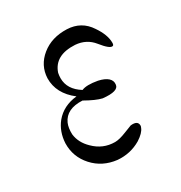

<svg xmlns="http://www.w3.org/2000/svg" viewBox="-114 -516 575 610"><g transform="rotate(-30 173.0 -211.5)"><path d="M314 -313Q303 -309 276 -343Q252 -373 212 -376Q139 -380 121 -326Q119 -316 119 -307Q119 -266 161 -240Q179 -248 218 -241Q241 -236 252 -226Q263 -216 261 -202Q259 -179 203 -185Q181 -190 144 -211Q86 -214 68 -174Q61 -158 62 -134Q66 -102 92 -77Q124 -45 168 -45Q184 -45 210 -55.5Q236 -66 237 -66Q264 -69 264 -50Q264 -47 262 -43Q256 -27 231 -11Q192 12 146 8Q94 2 61 -34.5Q28 -71 29 -120Q31 -162 55 -192Q84 -227 134 -232Q82 -272 83 -328Q85 -374 122 -404Q159 -434 214 -432Q266 -430 294 -387Q318 -352 318 -323Q318 -314 314 -313Z"/></g></svg>

Font: GFS Gazis
Style: Regular
Weight: 400
Designer: George Matthiopoulos
Foundry: George Matthiopoulos
Version: Version 1.0